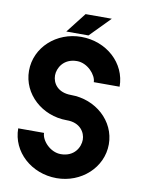

<svg xmlns="http://www.w3.org/2000/svg" viewBox="-88 -855 677 915"><g transform="rotate(10 250.0 -397.0)"><path d="M251 -793.9 174.8 -696.3H282.2L377.9 -793.9ZM250 -402.3C184.1 -402.3 158.2 -444.3 158.2 -481.4C158.2 -515.6 184.1 -566.4 250 -566.4C301.8 -566.4 345.7 -515.6 345.7 -481.4H470.7C470.7 -595.7 372.1 -683.6 250 -683.6C130.9 -683.6 32.2 -595.7 32.2 -481.4C32.2 -369.1 130.9 -280.3 250 -280.3C315.9 -281.2 341.8 -236.3 341.8 -202.1C341.8 -166 315.9 -116.2 250 -116.2C198.2 -116.2 154.3 -166 154.3 -202.1H29.3C29.3 -88.9 127.9 0 250 0C369.1 0 467.8 -88.9 467.8 -202.1C467.8 -314.5 369.1 -402.3 250 -402.3Z"/></g></svg>

Font: Saman Dere
Style: Regular
Weight: 400
Designer: Tuna Ça_lar Gümü_
Foundry: Tuna Ça_lar Gümü_
Version: Version 1.001;hotconv 1.0.109;makeotfexe 2.5.65596